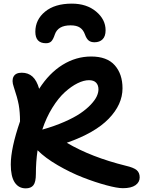

<svg xmlns="http://www.w3.org/2000/svg" viewBox="-20 -993 786 1053"><path d="M374 -973.1Q455.1 -973.1 507.1 -929.7Q559.1 -886.2 559.1 -827.1Q559.1 -793.9 542.7 -777.6Q526.4 -761.2 498 -761.2Q478 -761.2 466.1 -771Q454.1 -780.8 445.8 -804.2Q437 -829.1 418.5 -841.6Q399.9 -854 367.2 -854Q297.9 -854 280.8 -804.2Q272 -777.3 261.7 -766.6Q251.5 -755.9 231.9 -755.9Q173.8 -755.9 173.8 -818.8Q173.8 -885.3 227.3 -929.2Q280.8 -973.1 374 -973.1ZM121.1 40Q82 40 60.5 7.3Q39.1 -25.4 39.1 -90.8Q39.1 -179.7 89.8 -327.1Q89.8 -378.4 82.8 -417.5Q75.7 -456.5 55.2 -517.1Q43 -551.8 54.4 -573Q65.9 -594.2 99.1 -594.2Q134.8 -594.2 158.2 -573Q181.6 -551.8 194.8 -505.9Q249.5 -591.8 323.2 -637.5Q397 -683.1 480 -683.1Q566.9 -683.1 609.4 -635Q651.9 -586.9 651.9 -508.8Q651.9 -419.9 576.2 -341.8Q500.5 -263.7 346.2 -210Q480.5 -130.9 669.9 -84Q712.4 -74.2 729.2 -60.3Q746.1 -46.4 746.1 -20Q746.1 6.3 722.9 22.7Q699.7 39.1 653.8 39.1Q623 39.1 563 22.9Q502.9 6.8 434.6 -19.8Q366.2 -46.4 296.9 -86.7Q227.5 -127 186 -168.9Q176.8 -105.5 176.8 -39.1Q176.8 5.4 163.3 22.7Q149.9 40 121.1 40ZM467.8 -553.2Q439.5 -553.2 405.3 -536.4Q371.1 -519.5 335.7 -487.5Q300.3 -455.6 267.1 -402.1Q233.9 -348.6 211.9 -282.2Q278.3 -300.8 332.3 -324.5Q386.2 -348.1 420.4 -371.3Q454.6 -394.5 477.8 -419.2Q501 -443.8 510.5 -464.4Q520 -484.9 520 -502.9Q520 -525.9 507.1 -539.6Q494.1 -553.2 467.8 -553.2Z"/></svg>

Font: Shantell Sans Irregular Bouncy
Style: Regular
Weight: 600
Designer: Stephen Nixon, Anya Danilova, Shantell Martin
Foundry: Arrow Type
Version: Version 1.006;[9816181b4]